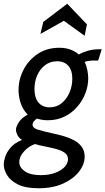

<svg xmlns="http://www.w3.org/2000/svg" viewBox="-62 -755 563 1025"><path d="M144 250Q74 250 33.5 229.5Q-7 209 -24.5 179.5Q-42 150 -42 123Q-42 106 -34 81.5Q-26 57 -5 32.5Q16 8 56 -8Q37 -20 30 -36Q23 -52 23 -62Q23 -77 37.5 -101Q52 -125 86 -143Q58 -172 47.5 -207Q37 -242 37 -274Q37 -331 63.5 -382.5Q90 -434 139 -467Q188 -500 255 -500Q317 -500 359 -464Q379 -476 407 -484Q435 -492 467 -492H481L462 -432H435Q430 -432 416.5 -430.5Q403 -429 390 -425Q400 -403 404.5 -379.5Q409 -356 409 -337Q409 -297 394 -257.5Q379 -218 350.5 -185Q322 -152 282 -132.5Q242 -113 193 -113Q177 -113 162.5 -115.5Q148 -118 135 -122Q125 -115 118.5 -107Q112 -99 112 -89Q112 -72 140 -63Q168 -54 232 -40Q255 -35 282 -27Q309 -19 333.5 -6Q358 7 374 28.5Q390 50 390 81Q390 122 360 161Q330 200 275 225Q220 250 144 250ZM156 180Q200 180 233 167.5Q266 155 283.5 135.5Q301 116 301 95Q301 72 282 59.5Q263 47 234.5 39.5Q206 32 176.5 26.5Q147 21 125 14Q92 25 66.5 53Q41 81 41 110Q41 139 70.5 159.5Q100 180 156 180ZM203 -182Q240 -182 267 -204Q294 -226 309 -261Q324 -296 324 -334Q324 -380 302.5 -404Q281 -428 243 -428Q206 -428 178.5 -407Q151 -386 136.5 -352.5Q122 -319 122 -280Q122 -233 143.5 -207.5Q165 -182 203 -182ZM154 -574 169 -638 297 -735 402 -625 390 -564 279 -644Z"/></svg>

Font: Cabin VF Beta
Style: Italic
Weight: 400
Italic angle: -7°
Designer: Pablo Impallari
Foundry: Pablo Impallari. http://www.impallari.com Igino Marini. http://www.ikern.com
Version: Version 2.300